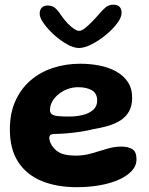

<svg xmlns="http://www.w3.org/2000/svg" viewBox="-20 -758 636 818"><path d="M308 39.5Q221.5 39.5 157.2 13Q93 -13.5 57.5 -68Q22 -122.5 22 -206.5Q22 -275.5 45.5 -327.8Q69 -380 110.2 -415.5Q151.5 -451 206 -468.8Q260.5 -486.5 322 -486.5Q364 -486.5 403.5 -478.8Q443 -471 474.5 -453.8Q506 -436.5 524.5 -408.8Q543 -381 543 -341.5Q543 -306.5 529.5 -283Q516 -259.5 492.8 -244.8Q469.5 -230 439.8 -221.5Q410 -213 376.5 -207.5Q356 -202 325.5 -197.2Q295 -192.5 265.5 -190Q236 -187.5 217 -187.5Q202 -187.5 196 -183.8Q190 -180 190 -170Q190 -161 195 -149.2Q200 -137.5 209.5 -127Q226 -108 248.8 -101.5Q271.5 -95 304 -95Q338 -95 371.2 -104.8Q404.5 -114.5 435.8 -124Q467 -133.5 496.5 -133.5Q526 -133.5 543.8 -122.5Q561.5 -111.5 561.5 -79.5Q561.5 -51.5 541 -29.5Q520.5 -7.5 485.2 8Q450 23.5 404.2 31.5Q358.5 39.5 308 39.5ZM276 -261.5Q305 -261.5 332 -268Q359 -274.5 376.5 -289.5Q394 -304.5 394 -329.5Q394 -360 371.8 -373.2Q349.5 -386.5 312.5 -386.5Q290 -386.5 268.8 -378.8Q247.5 -371 230.5 -357.5Q213.5 -344 203.2 -326.5Q193 -309 193 -289Q193 -276.5 201.5 -270.8Q210 -265 228.5 -263.2Q247 -261.5 276 -261.5ZM316 -553.5Q294 -553.5 265.5 -569.5Q237 -585.5 210.5 -609.5Q184 -633.5 166.5 -658Q149 -682.5 149 -699.5Q149 -716.5 158.2 -725.5Q167.5 -734.5 182.5 -734.5Q203.5 -734.5 216.8 -722.2Q230 -710 244 -688Q254 -673.5 267.5 -659.2Q281 -645 294.5 -635.8Q308 -626.5 317.5 -626.5Q327 -626.5 341 -637.2Q355 -648 370.5 -663.8Q386 -679.5 398.5 -694Q416 -715 429.8 -726.5Q443.5 -738 463 -738Q498 -738 498 -702.5Q498 -684 479.2 -658.8Q460.5 -633.5 431.2 -609.5Q402 -585.5 371 -569.5Q340 -553.5 316 -553.5Z"/></svg>

Font: Gluten Thin SemiBold
Style: Regular
Weight: 600
Version: Version 1.300